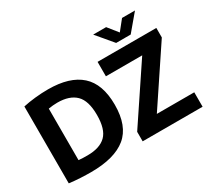

<svg xmlns="http://www.w3.org/2000/svg" viewBox="-176 -1249 1697 1555"><g transform="rotate(-30 672.5 -471.0)"><path d="M269.5 7.5Q223 7.5 170.5 4.8Q118 2 66.5 -4.5V-723.5Q118 -735 180 -741.5Q242 -748 301 -748Q502.5 -748 605.2 -656Q708 -564 708 -370Q708 -171.5 598.8 -82Q489.5 7.5 269.5 7.5ZM311.5 -124.5Q427 -124.5 484.2 -180.5Q541.5 -236.5 541.5 -370.5Q541.5 -503.5 483.8 -560.2Q426 -617 312.5 -617Q272 -617 229 -609.5V-128Q249.5 -126 269.5 -125.2Q289.5 -124.5 311.5 -124.5ZM755 0V-89L1100 -605H760.5V-740H1310V-651L965.5 -135H1315.5V0ZM967.5 -797.5 840 -949H961L1035.5 -856L1110 -949H1231L1103.5 -797.5Z"/></g></svg>

Font: Encode Sans
Style: Bold
Weight: 700
Designer: Multiple Designers
Foundry: Impallari Type
Version: Version 3.002; ttfautohint (v1.8.3) -l 8 -r 50 -G 200 -x 14 